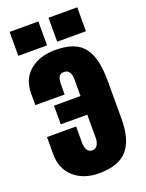

<svg xmlns="http://www.w3.org/2000/svg" viewBox="-171 -1007 832 1097"><g transform="rotate(-20 245.5 -459.0)"><path d="M235.8 7.8Q142.6 7.8 84.2 -43.9Q25.9 -95.7 25.9 -185.1V-288.6H203.1V-189.9Q203.1 -163.1 212.9 -146Q222.7 -128.9 244.1 -128.9Q265.1 -128.9 275.6 -146.5Q286.1 -164.1 286.1 -189V-330.1H125V-443.4H286.1V-543.9Q286.1 -605 243.2 -605Q220.7 -605 212.4 -589.4Q204.1 -573.7 204.1 -544.9V-482.9H25.9V-554.2Q25.9 -641.6 85.2 -690.9Q144.5 -740.2 238.3 -740.2Q303.2 -740.2 346.7 -723.6Q390.1 -707 415.5 -671.4Q440.9 -635.7 451.4 -586.7Q461.9 -537.6 461.9 -465.8V-240.2Q461.9 -114.7 408.9 -53.5Q356 7.8 235.8 7.8ZM205.6 -780.8H30.8V-926.3H205.6ZM441.9 -780.8H267.1V-926.3H441.9Z"/></g></svg>

Font: Anton
Style: Regular
Weight: 400
Designer: Vernon Adams, Tural Alisoy
Foundry: Vernon Adams
Version: Version 2.300